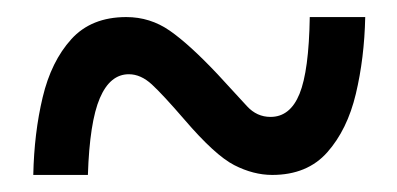

<svg xmlns="http://www.w3.org/2000/svg" viewBox="-20 -469 465 225"><path d="M19 -264Q20 -313 30 -355Q40 -397 63.5 -423Q87 -449 128 -449Q156 -449 179 -433Q202 -417 235 -382Q258 -357 269.5 -344.5Q281 -332 297 -332Q320 -332 331 -359Q342 -386 343 -449H408Q407 -401 397 -359Q387 -317 363.5 -290.5Q340 -264 299 -264Q277 -264 254.5 -275.5Q232 -287 196 -329Q171 -358 158 -370Q145 -382 131 -382Q109 -382 97 -354Q85 -326 83 -264Z"/></svg>

Font: Noto Serif Thai ExtraCondensed
Style: Bold
Weight: 700
Width: 2
Designer: Monotype Design Team
Foundry: Monotype Imaging Inc.
Version: Version 2.002; ttfautohint (v1.8.4.7-5d5b)